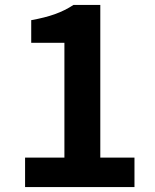

<svg xmlns="http://www.w3.org/2000/svg" viewBox="-20 -761 630 781"><path d="M82 0V-120H242V-587H107V-679Q163 -689 203.5 -703.5Q244 -718 279 -741H388V-120H527V0Z"/></svg>

Font: Noto Sans SC
Style: Bold
Weight: 700
Designer: Ryoko NISHIZUKA  (kana, bopomofo & ideographs); Paul D. Hunt (Latin, Greek & Cyrillic); Sandoll Communications , Soo-you
Foundry: Adobe
Version: Version 2.004-H2;hotconv 1.0.118;makeotfexe 2.5.65603